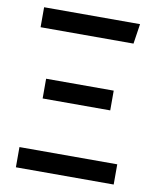

<svg xmlns="http://www.w3.org/2000/svg" viewBox="-79 -751 669 814"><g transform="rotate(10 255.5 -344.5)"><path d="M445 -603H45V-689H458ZM397 -307H106V-392H397ZM466 0H45V-87H466Z"/></g></svg>

Font: Trujillo
Style: Regular
Weight: 400
Designer: Fira Sans original fonts by bBox Type GmbH, Carrois Corporate GbR, & Edenspiekermann AG / Changes by Cristiano Sobral
Foundry: Fira Sans original fonts by bBox Type GmbH, Carrois Corporate GbR, & Edenspiekermann AG / Changes by Cristiano Sobral
Version: Version 4.301;October 17, 2021;FontCreator 14.0.0.2814 64-bi